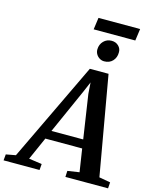

<svg xmlns="http://www.w3.org/2000/svg" viewBox="-224 -1194 1039 1294"><g transform="rotate(15 295.0 -546.5)"><path d="M-71 0 -67 -42.5 0.5 -55 331 -746.5H461.5L582.5 -56.5L661 -42.5L658 0H360.5L362.5 -42.5L444.5 -55L420 -214.5H163L92.5 -55.5L183.5 -42.5L180 0ZM189.5 -275H411L365 -580.5L359.5 -659L328.5 -586.5ZM410.5 -820Q393 -820 378 -829.2Q363 -838.5 354.2 -853.8Q345.5 -869 346 -887.5Q347 -921.5 369.2 -944.2Q391.5 -967 425 -967Q454.5 -967 473.5 -948.2Q492.5 -929.5 491.5 -903Q491.5 -867.5 469.5 -843.8Q447.5 -820 410.5 -820ZM298.5 -1093H589L577.5 -1010H287Z"/></g></svg>

Font: Merriweather 28pt SemiBold
Style: Italic
Weight: 600
Italic angle: -7.8°
Version: Version 2.101